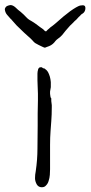

<svg xmlns="http://www.w3.org/2000/svg" viewBox="-49 -747 364 772"><path d="M157.2 -351.6V-341.8V-340.8L159.2 -324.2V-315.4Q159.2 -285.2 157.2 -259.8L154.3 -220.7Q152.3 -194.3 152.3 -164.1V-66.4Q152.3 -56.6 151.4 -43.9Q150.4 -31.2 146.5 -19.5Q143.6 -8.8 135.7 -1Q129.9 5.9 119.1 5.9Q105.5 5.9 98.6 -5.9Q91.8 -18.6 91.8 -30.3Q91.8 -44.9 94.7 -58.6Q101.6 -105.5 101.6 -149.4Q101.6 -194.3 102.5 -241.2Q102.5 -266.6 102.5 -291Q103.5 -316.4 103.5 -342.8V-370.1L101.6 -423.8V-451.2Q101.6 -459 104.5 -468.8Q107.4 -476.6 114.3 -476.6H119.1L124 -472.7Q127 -471.7 129.9 -471.7L130.9 -470.7Q138.7 -465.8 143.6 -458Q148.4 -449.2 151.4 -439Q154.3 -428.7 155.3 -417V-396.5L152.3 -378.9V-377.9V-370.1Q152.3 -368.2 153.3 -362.3Q153.3 -355.5 157.2 -351.6ZM232.4 -643.6Q212.9 -622.1 201.2 -606.4Q193.4 -597.7 184.6 -591.8Q177.7 -586.9 173.8 -582Q169.9 -576.2 163.1 -570.3Q156.2 -564.5 148.4 -561.5Q141.6 -559.6 137.7 -557.6Q132.8 -554.7 128.9 -555.7Q127 -556.6 120.1 -559.6Q113.3 -562.5 106 -566.4Q98.6 -570.3 91.8 -574.2Q85.9 -579.1 81.1 -585Q77.1 -589.8 62.5 -602.5Q47.9 -615.2 34.2 -628.9Q19.5 -641.6 -2 -667L-2.9 -668.9H-3.9L-6.8 -671.9Q-14.6 -681.6 -20.5 -687.5Q-27.3 -695.3 -29.3 -707Q-30.3 -712.9 -26.4 -717.8Q-22.5 -722.7 -18.6 -723.6Q-15.6 -724.6 -12.7 -725.6Q-8.8 -726.6 -6.8 -726.6Q2.9 -726.6 13.7 -716.8Q23.4 -707 34.2 -699.2Q47.9 -687.5 55.7 -678.7Q64.5 -668.9 76.2 -663.1Q87.9 -656.2 95.7 -650.4L111.3 -638.7Q119.1 -632.8 125 -628.9Q128.9 -625 131.8 -622.1Q132.8 -621.1 136.7 -621.1Q139.6 -625 152.3 -635.7L153.3 -636.7Q162.1 -642.6 175.8 -654.3Q207 -682.6 233.4 -702.1Q259.8 -720.7 272.5 -724.6L281.2 -725.6Q286.1 -726.6 289.1 -724.6H290Q295.9 -720.7 293.9 -709Q292 -698.2 283.2 -692.4Q280.3 -691.4 276.4 -687.5Q272.5 -682.6 267.6 -678.7Q262.7 -672.9 257.8 -668Q252.9 -664.1 251 -662.1Q248 -658.2 232.4 -643.6Z"/></svg>

Font: ToneOZ-YinPZ-Tsuipita-TC
Style: Regular
Weight: 400
Designer: ÂÆ£ÂøóÂáåJeffrey Xuan(jeffreyx@gmail.com, ToneOZ.com) ÈòøÂù§(cjkFonts)
Foundry: ToneOZ
Version: Version 0.24071